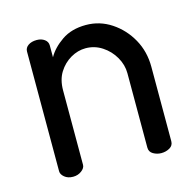

<svg xmlns="http://www.w3.org/2000/svg" viewBox="-78 -561 658 643"><g transform="rotate(-15 251.0 -240.0)"><path d="M100 0Q82 0 70.5 -9.5Q59 -19 59 -30V-445Q59 -458 70.5 -466Q82 -474 100 -474Q116 -474 127 -466Q138 -458 138 -445V-404Q154 -433 188 -456.5Q222 -480 272 -480Q320 -480 360 -453.5Q400 -427 424 -384Q448 -341 448 -288V-30Q448 -15 435 -7.5Q422 0 406 0Q391 0 378 -7.5Q365 -15 365 -30V-288Q365 -317 349.5 -344Q334 -371 308 -388Q282 -405 251 -405Q224 -405 199 -390.5Q174 -376 158 -350.5Q142 -325 142 -288V-30Q142 -19 129.5 -9.5Q117 0 100 0Z"/></g></svg>

Font: Dosis Medium
Style: Regular
Weight: 500
Designer: EdgarTolentino, PabloImpallari, IginoMarini
Foundry: EdgarTolentino, PabloImpallari, IginoMarini
Version: Version 3.001; ttfautohint (v1.8.2)